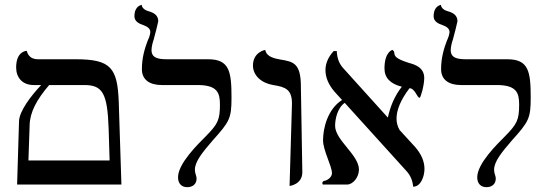

<svg xmlns="http://www.w3.org/2000/svg" viewBox="-20 -766 2285 797"><path d="M51 0H484L473 -341C468 -485 440 -520 294 -520H138C112 -520 97 -532 91 -555C91 -555 47 -555 47 -486C47 -445 72 -413 120 -413H151C110 -370 60 -305 59 -263ZM184 -413H330C406 -413 426 -379 431 -231L435 -100H98L103 -246C104 -300 132 -352 184 -413Z M609 -558C609 -570 613 -588 618 -602C621 -611 637 -675 637 -678C637 -704 616 -714 598 -719C590 -721 570 -728 568 -746C568 -745 538 -743 538 -698C538 -676 560 -667 572 -663C585 -658 604 -651 604 -633C604 -624 598 -607 593 -597C581 -565 569 -527 569 -479C569 -434 602 -413 652 -413H800C882 -413 893 -381 893 -332C893 -268 884 -251 835 -201C801 -167 719 -87 719 -30C719 -3 735 11 757 11C779 11 796 -1 796 -25C796 -36 789 -46 789 -61C789 -95 819 -132 862 -182C933 -261 941 -274 941 -361C941 -470 932 -520 844 -520H674C637 -520 609 -525 609 -558Z M1182 6C1182 6 1235 0 1235 -51L1229 -406C1229 -504 1198 -510 1143 -519C1122 -523 1086 -529 1081 -559C1081 -559 1030 -550 1030 -494C1030 -453 1065 -421 1114 -413C1167 -405 1192 -393 1192 -336Z M1741 -442C1741 -486 1703 -498 1677 -505C1620 -523 1619 -534 1617 -544C1617 -549 1616 -554 1609 -559C1609 -559 1576 -551 1576 -482C1576 -443 1600 -418 1648 -406C1618 -368 1600 -324 1590 -278L1589 -279L1403 -485C1388 -502 1379 -525 1378 -554H1365C1342 -529 1331 -502 1331 -475C1331 -444 1344 -414 1369 -385L1400 -351C1340 -313 1321 -234 1321 -184C1321 -141 1358 -77 1358 -47C1358 -31 1340 -17 1325 -15C1321 -14 1318 -10 1318 -6C1318 -4 1319 -2 1320 0H1421C1445 0 1470 -30 1470 -62C1470 -123 1371 -184 1371 -244C1371 -270 1380 -318 1411 -339L1669 -54C1684 -37 1693 -16 1695 9C1727 9 1742 -34 1742 -65C1742 -96 1729 -126 1704 -155L1639 -226C1630 -241 1626 -257 1626 -274C1626 -308 1642 -350 1680 -400C1704 -398 1711 -360 1722 -360C1726 -360 1741 -411 1741 -442Z M1851 -558C1851 -570 1855 -588 1860 -602C1863 -611 1879 -675 1879 -678C1879 -704 1858 -714 1840 -719C1832 -721 1812 -728 1810 -746C1810 -745 1780 -743 1780 -698C1780 -676 1802 -667 1814 -663C1827 -658 1846 -651 1846 -633C1846 -624 1840 -607 1835 -597C1823 -565 1811 -527 1811 -479C1811 -434 1844 -413 1894 -413H2042C2124 -413 2135 -381 2135 -332C2135 -268 2126 -251 2077 -201C2043 -167 1961 -87 1961 -30C1961 -3 1977 11 1999 11C2021 11 2038 -1 2038 -25C2038 -36 2031 -46 2031 -61C2031 -95 2061 -132 2104 -182C2175 -261 2183 -274 2183 -361C2183 -470 2174 -520 2086 -520H1916C1879 -520 1851 -525 1851 -558Z"/></svg>

Font: Libertinus Serif
Style: Regular
Weight: 400
Designer: Philipp H. Poll, Khaled Hosny
Foundry: Caleb Maclennan
Version: Version 7.050;RELEASE